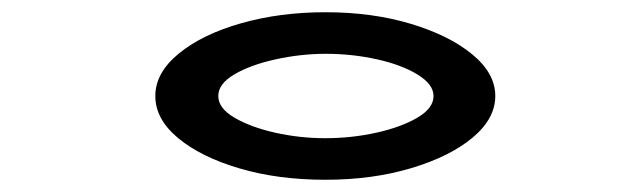

<svg xmlns="http://www.w3.org/2000/svg" viewBox="-20 -668 1040 314"><path d="M512 -374Q435 -374 372 -392.5Q309 -411 271.5 -442Q234 -473 234 -511Q234 -549 272.5 -580.5Q311 -612 374.5 -630Q438 -648 512 -648Q589 -648 652 -629Q715 -610 752.5 -579Q790 -548 790 -511Q790 -474 753 -443Q716 -412 652.5 -393Q589 -374 512 -374ZM512 -442Q555 -442 595.5 -451Q636 -460 662.5 -475.5Q689 -491 689 -511Q689 -530 663 -546Q637 -562 596.5 -571Q556 -580 513 -580Q472 -580 431 -571Q390 -562 363.5 -546.5Q337 -531 337 -511Q337 -491 363.5 -475.5Q390 -460 430 -451Q470 -442 512 -442Z"/></svg>

Font: Inconsolata UltraExpanded Medium
Style: Regular
Weight: 500
Width: 9
Monospace: yes
Designer: Raph Levien, Cyreal, Brenton Simpson
Foundry: Raph Levien, Cyreal, Google
Version: Version 3.001; ttfautohint (v1.8.2.53-6de2)